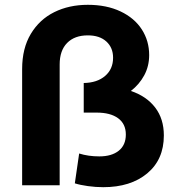

<svg xmlns="http://www.w3.org/2000/svg" viewBox="-20 -770 733 798"><path d="M661 -207Q661 -107 592 -49.5Q523 8 409 8Q378 8 345.5 3.5Q313 -1 291 -8L309 -132Q347 -120 393 -120Q444 -120 473.5 -143.5Q503 -167 503 -211Q503 -255 471 -278.5Q439 -302 382 -302H328V-425Q384 -426 417 -454.5Q450 -483 450 -530Q450 -572 422 -597.5Q394 -623 345 -623Q290 -623 259 -591.5Q228 -560 228 -502V0H72V-483Q72 -569 108 -629Q144 -689 205.5 -719.5Q267 -750 345 -750Q423 -750 481 -722.5Q539 -695 569.5 -647.5Q600 -600 600 -541Q600 -495 579.5 -457Q559 -419 524 -392Q589 -370 625 -323Q661 -276 661 -207Z"/></svg>

Font: APTA Sans Regular
Style: Bold Italic
Weight: 700
Version: Version 7.200